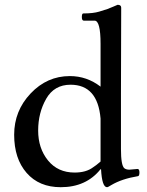

<svg xmlns="http://www.w3.org/2000/svg" viewBox="-20 -767 613 800"><path d="M485 -735 484 -376V-146Q484 -78 498 -66Q506 -60 519 -60L553 -63Q561 -63 561 -48.5Q561 -34 555 -33Q488 -22 444 4Q430 13 426 13Q405 13 401 -62H399Q339 13 233 13Q143 13 91 -46.5Q39 -106 39 -205.5Q39 -305 107.5 -377.5Q176 -450 271 -450Q342 -450 399 -406V-584Q399 -681 374 -681H329Q321 -681 321 -696Q321 -711 327 -711Q368 -711 393 -718.5Q418 -726 428 -729.5Q438 -733 452.5 -739.5Q467 -746 470 -747Q485 -747 485 -735ZM274 -414Q206 -414 172.5 -355.5Q139 -297 139 -223Q139 -149 180 -98.5Q221 -48 291 -48Q339 -48 368 -70Q383 -80 390 -86.5Q397 -93 399 -94V-273Q387 -414 274 -414Z"/></svg>

Font: Sedan
Style: Regular
Weight: 400
Designer: Sebastian Salazar
Foundry: Sebastian Salazar
Version: Version 1.001